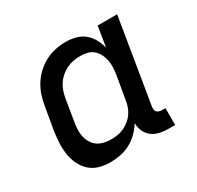

<svg xmlns="http://www.w3.org/2000/svg" viewBox="-124 -679 847 827"><g transform="rotate(-30 300.0 -265.0)"><path d="M204 8Q175 8 148.5 0.5Q122 -7 102.5 -25Q83 -43 71.5 -67.5Q60 -92 56 -119Q52 -146 53.5 -174.5Q55 -203 59 -231L78 -341Q82 -367 90 -392Q98 -417 112.5 -440.5Q127 -464 147.5 -483Q168 -502 192 -514.5Q216 -527 242 -532.5Q268 -538 294 -538Q319 -538 343.5 -531.5Q368 -525 386 -510Q404 -495 415.5 -474Q427 -453 433 -429L449 -530H546L477 -111Q476 -104 476.5 -97Q477 -90 481.5 -85Q486 -80 492.5 -78Q499 -76 506 -76H524V8H492Q470 8 449 3.5Q428 -1 411.5 -13Q395 -25 386 -44.5Q377 -64 377 -86Q377 -86 377 -86Q377 -86 377 -86Q363 -64 344 -45Q325 -26 301.5 -14Q278 -2 253 3Q228 8 204 8ZM255 -76Q271 -76 287 -78.5Q303 -81 318.5 -88Q334 -95 347.5 -106Q361 -117 370.5 -131Q380 -145 385.5 -160.5Q391 -176 393 -192L412 -302Q415 -320 416 -338.5Q417 -357 414 -374Q411 -391 403.5 -406.5Q396 -422 383.5 -433.5Q371 -445 354 -449.5Q337 -454 318 -454Q301 -454 284 -451Q267 -448 250.5 -440Q234 -432 220 -420Q206 -408 196 -393Q186 -378 180.5 -361Q175 -344 172 -327L154 -217Q151 -200 150.5 -182Q150 -164 154 -147.5Q158 -131 167 -116.5Q176 -102 189.5 -93Q203 -84 220 -80Q237 -76 255 -76Z"/></g></svg>

Font: Iosevka Curly Medium Extended
Style: Italic
Weight: 500
Width: 7
Italic angle: -9°
Monospace: yes
Designer: Belleve Invis
Foundry: Belleve Invis
Version: Version 11.1.0; ttfautohint (v1.8.3)